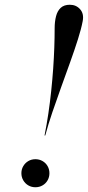

<svg xmlns="http://www.w3.org/2000/svg" viewBox="-20 -778 370 808"><path d="M167.5 -208Q176.5 -253 183.5 -300.2Q190.5 -347.5 195.5 -395.2Q200.5 -443 203.8 -489Q207 -535 208.5 -578Q210 -621 210 -659Q210 -687 215.8 -709.5Q221.5 -732 235.5 -745Q249.5 -758 274 -758Q300.5 -758 317.2 -739Q334 -720 328 -689Q322 -657 308 -612.8Q294 -568.5 275.5 -517Q257 -465.5 237.5 -411.5Q218 -357.5 200.2 -305.2Q182.5 -253 170.5 -208ZM129 10Q112.5 10 99.2 2.2Q86 -5.5 78 -19Q70 -32.5 70 -49Q70 -65.5 78 -79Q86 -92.5 99.2 -100.2Q112.5 -108 129 -108Q145.5 -108 159 -100.2Q172.5 -92.5 180.2 -79Q188 -65.5 188 -49Q188 -32.5 180.2 -19Q172.5 -5.5 159 2.2Q145.5 10 129 10Z"/></svg>

Font: Bodoni Moda 72pt
Style: Italic
Weight: 400
Italic angle: -13°
Designer: Owen Earl
Foundry: indestructible type
Version: Version 2.005